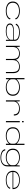

<svg xmlns="http://www.w3.org/2000/svg" viewBox="3515 -4340 1056 8126"><g transform="rotate(90 4043.0 -277.0)"><path d="M442 5.5Q600 5.5 698 -49.5Q796 -104.5 799.5 -174.5L757 -195.5Q755.5 -133 670.5 -81.5Q585.5 -30 442 -30Q294 -30 195 -94.5Q96 -159 96 -292.5Q96 -420.5 193.8 -487.2Q291.5 -554 442 -554Q586.5 -554 671 -500.2Q755.5 -446.5 757 -388L799.5 -408.5Q796 -474.5 698.2 -532Q600.5 -589.5 442 -589.5Q272.5 -589.5 158.5 -515.8Q44.5 -442 44.5 -292.5Q44.5 -137.5 158.5 -66Q272.5 5.5 442 5.5Z M1296 5.5Q1384.5 5.5 1449.5 -9.8Q1514.5 -25 1559.2 -48.5Q1604 -72 1630 -96.5Q1656 -121 1663.5 -141L1666 0H1711V-381.5Q1711 -446.5 1665.5 -493Q1620 -539.5 1537.8 -564.5Q1455.5 -589.5 1345 -589.5Q1275 -589.5 1214.2 -578.2Q1153.5 -567 1105.8 -546.2Q1058 -525.5 1026.2 -495.8Q994.5 -466 983 -428.5L1031 -410.5Q1044 -455.5 1086 -488Q1128 -520.5 1194 -538Q1260 -555.5 1345 -555.5Q1440 -555.5 1511 -534.8Q1582 -514 1621.8 -475.8Q1661.5 -437.5 1661.5 -384V-337.5H1288Q1226 -337.5 1169.2 -329Q1112.5 -320.5 1068.2 -301.2Q1024 -282 998.5 -249.8Q973 -217.5 973 -169Q973 -119.5 998.8 -85.8Q1024.5 -52 1069.2 -32Q1114 -12 1172 -3.2Q1230 5.5 1296 5.5ZM1302.5 -26.5Q1247.5 -26.5 1197.5 -33.5Q1147.5 -40.5 1108 -56.5Q1068.5 -72.5 1046 -100Q1023.5 -127.5 1023.5 -170Q1023.5 -211 1046.5 -238.2Q1069.5 -265.5 1108 -280.5Q1146.5 -295.5 1194.2 -302Q1242 -308.5 1291.5 -308.5H1660.5V-181Q1645.5 -144 1601.2 -108.2Q1557 -72.5 1482.5 -49.5Q1408 -26.5 1302.5 -26.5Z M1918.5 0H1968.5V-420L1959.5 -584.5H1918.5ZM2473.5 0H2523V-300Q2523 -447.5 2455.8 -518.8Q2388.5 -590 2249 -590Q2115 -590 2025.5 -516Q1936 -442 1936 -296.5L1967.5 -282Q1967.5 -420 2041.2 -487.5Q2115 -555 2238 -555Q2358.5 -555 2416 -491Q2473.5 -427 2473.5 -294.5ZM3026.5 0H3076.5V-300Q3076.5 -447.5 3009.5 -518.8Q2942.5 -590 2804 -590Q2669.5 -590 2579.8 -515.5Q2490 -441 2490 -296.5L2522.5 -282Q2522.5 -420 2596.2 -487.5Q2670 -555 2792 -555Q2913.5 -555 2970 -491Q3026.5 -427 3026.5 -294.5Z M3284.5 0H3333L3334.5 -169.5V-785H3284.5ZM3677 5Q3830 5 3932 -71Q4034 -147 4034 -293.5Q4034 -439.5 3932 -515.2Q3830 -591 3677 -591Q3522 -591 3418.5 -522.2Q3315 -453.5 3315 -396.5L3334 -347Q3334 -426.5 3431 -491Q3528 -555.5 3664.5 -555.5Q3803 -555.5 3893 -488Q3983 -420.5 3983 -293Q3983 -165.5 3893 -98Q3803 -30.5 3664.5 -30.5Q3528 -30.5 3431 -95.5Q3334 -160.5 3334 -240.5L3315 -189.5Q3315 -132.5 3418.5 -63.8Q3522 5 3677 5Z M4819.5 -334H4870Q4870 -468 4796.2 -528.8Q4722.5 -589.5 4583 -589.5Q4428.5 -589.5 4342 -517Q4255.5 -444.5 4255.5 -343.5L4277 -319Q4277 -418 4353.2 -486Q4429.5 -554 4569 -554Q4689.5 -554 4754.5 -500.8Q4819.5 -447.5 4819.5 -334ZM4227.5 0H4277V-393L4268.5 -584.5H4227.5Z M5105 0H5154.5V-586H5105ZM5105 -751.5V-680H5154.5V-751.5Z M6064 0H6113.5V-785H6064V-168ZM5726 5Q5880.5 5 5982 -63.8Q6083.5 -132.5 6083.5 -189.5L6064 -240.5Q6064 -160.5 5969.2 -95.5Q5874.5 -30.5 5738 -30.5Q5599.5 -30.5 5507.5 -95.8Q5415.5 -161 5415.5 -293Q5415.5 -425 5507.5 -490.2Q5599.5 -555.5 5738 -555.5Q5874.5 -555.5 5969.2 -491Q6064 -426.5 6064 -347L6083.5 -396.5Q6083.5 -453.5 5982 -522.2Q5880.5 -591 5726 -591Q5572.5 -591 5468.2 -517.5Q5364 -444 5364 -293.5Q5364 -142.5 5468.2 -68.8Q5572.5 5 5726 5Z M6651.5 231Q6759.5 231 6840.8 200Q6922 169 6971.8 103.8Q7021.5 38.5 7021.5 -60.5V-584.5H6983L6972 -395.5V-54.5Q6972 69 6885 134Q6798 199 6653.5 199Q6567 199 6499.5 178.5Q6432 158 6393.2 122.2Q6354.5 86.5 6346 30.5H6295.5Q6306 125.5 6403.5 178.2Q6501 231 6651.5 231ZM6634 5Q6789 5 6890.2 -63.8Q6991.5 -132.5 6991.5 -189.5L6971.5 -240.5Q6971.5 -160.5 6876.8 -95.5Q6782 -30.5 6645.5 -30.5Q6507 -30.5 6415 -95.8Q6323 -161 6323 -293Q6323 -425 6415 -490.2Q6507 -555.5 6645.5 -555.5Q6782 -555.5 6876.8 -491Q6971.5 -426.5 6971.5 -347L6991 -396.5Q6991 -453.5 6889.5 -522.2Q6788 -591 6633.5 -591Q6480 -591 6375.8 -517.5Q6271.5 -444 6271.5 -293.5Q6271.5 -142.5 6376 -68.8Q6480.5 5 6634 5Z M7600.5 5.5V-27Q7444.5 -27 7351 -94.5Q7256.5 -160.5 7256.5 -295Q7256.5 -426 7355.5 -491.5Q7455 -557.5 7599 -557.5Q7747.5 -557.5 7840.5 -494.5Q7929.5 -434.5 7933.5 -312H7247.5V-279.5H7983Q7984 -290 7984 -300Q7984 -442.5 7876 -516.5Q7767 -590 7599 -590Q7437.5 -590 7323.5 -517Q7208.5 -443.5 7208.5 -296Q7208.5 -142.5 7318.5 -68Q7427.5 5.5 7600.5 5.5ZM7600.5 -27V5.5Q7701.5 5.5 7783 -18Q7864.5 -41 7912.5 -82Q7960 -122 7972 -171L7929 -187.5Q7917 -143 7878 -106Q7837.5 -69.5 7763 -48Q7689 -27 7600.5 -27Z"/></g></svg>

Font: Anybody ExtraExpanded ExtraLight
Style: Regular
Weight: 250
Width: 8
Version: Version 1.113;gftools[0.9.25]